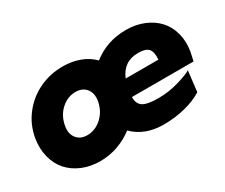

<svg xmlns="http://www.w3.org/2000/svg" viewBox="-99 -828 1293 1105"><g transform="rotate(-30 547.5 -275.5)"><path d="M804.2 -565.9Q868.7 -565.9 922.1 -543.9Q975.6 -522 1010.7 -483.6Q1045.9 -445.3 1060.5 -389.6Q1075.2 -334 1064 -270L1051.8 -213.9H642.1Q641.1 -168.9 669.7 -150.4Q698.2 -131.8 772.9 -131.8Q841.3 -131.8 910.4 -152.3Q979.5 -172.9 998 -187L981.9 -49.8Q933.1 -19 865.7 -2Q798.3 15.1 722.2 15.1Q598.1 15.1 522 -61Q475.6 -24.9 418.7 -4.9Q361.8 15.1 301.8 15.1Q237.3 15.1 183.8 -7.1Q130.4 -29.3 95.2 -68.8Q60.1 -108.4 45.4 -165.5Q30.8 -222.7 42 -289.1Q56.6 -371.1 106.9 -434.8Q157.2 -498.5 229.5 -532.2Q301.8 -565.9 383.8 -565.9Q445.3 -565.9 496.6 -546.6Q547.9 -527.3 583 -491.2Q678.2 -565.9 804.2 -565.9ZM797.9 -416Q702.6 -416 664.1 -324.2H881.8Q885.7 -373 868.2 -394.5Q850.6 -416 797.9 -416ZM311 -151.9Q364.3 -151.9 407 -190.7Q449.7 -229.5 460.9 -290Q469.7 -340.3 445.3 -371.1Q420.9 -401.9 375 -401.9Q321.8 -401.9 279.5 -363.5Q237.3 -325.2 226.1 -264.2Q216.8 -213.9 241 -182.9Q265.1 -151.9 311 -151.9Z"/></g></svg>

Font: Stilu Bold
Style: Italic
Weight: 700
Italic angle: -10°
Designer: Genilson Lima Santos
Foundry: Genilson Lima Santos
Version: Version 1.200;PS 001.200;hotconv 1.0.88;makeotf.lib2.5.64775